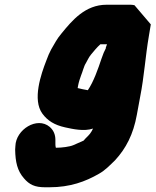

<svg xmlns="http://www.w3.org/2000/svg" viewBox="-20 -582 657 811"><path d="M308 -210 310 -221C312 -233 319 -255 323 -265C328 -276 335 -304 342 -314C350 -328 355 -340 364 -351C374 -363 390 -383 404 -395H432L427 -381V-378C421 -367 415 -353 409 -335C394 -290 375 -236 351 -201C336 -204 322 -206 308 -210ZM609 -431 617 -479 548 -560C543 -561 537 -562 532 -562H430C340 -562 285 -496 240 -441C218 -415 212 -399 196 -373C189 -360 182 -344 176 -327C153 -268 116 -161 159 -102C181 -72 210 -54 255 -44C287 -37 335 -26 373 -39C369 -30 365 -24 360 -17L352 -8L339 5C337 8 335 10 333 12C320 18 303 25 290 31C274 38 240 42 219 42H216C216 41 215 39 215 38C214 34 214 29 214 23V9C214 -14 206 -32 190 -46C137 -91 47 -35 45 35L44 50C45 102 53 139 81 171C104 198 127 209 170 209H189C276 209 341 185 398 152C425 137 444 116 466 95C512 45 543 -14 558 -97L572 -173C589 -258 594 -344 609 -431Z"/></svg>

Font: Blanket
Style: BlkObl
Weight: 900
Foundry: Cannot Into Space Fonts
Version: Version 0.9